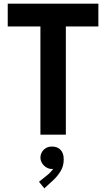

<svg xmlns="http://www.w3.org/2000/svg" viewBox="-20 -740 582 1055"><path d="M202.1 -594.7H22.5V-719.7H520.5V-594.7H341.8V0H202.1ZM194.3 258.8 239.3 222.7Q259.8 206.1 272 188Q269.5 188.5 264.6 188.5Q250 188.5 235.8 180.4Q221.7 172.4 212.2 158.2Q202.6 144 202.1 126Q202.6 107.9 211.7 93.8Q220.7 79.6 234.9 72.3Q249 64.9 264.6 65.4Q293.9 64.5 312.3 83Q330.6 101.6 330.1 135.7Q330.6 172.4 312.3 201.7Q293.9 231 271.5 251L223.6 294.9Z"/></svg>

Font: Reddit Sans Strawberry
Style: Bold
Weight: 700
Designer: Stephen Hutchings
Foundry: Reddit
Version: Version 1.013